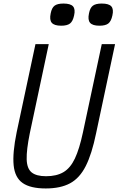

<svg xmlns="http://www.w3.org/2000/svg" viewBox="-20 -1049 669 1083"><path d="M238 14Q152 14 108 -16.5Q64 -47 57 -116.5Q50 -186 74 -303L180 -800H255L148 -297Q129 -203 130.5 -150.5Q132 -98 158.5 -76.5Q185 -55 240 -55Q299 -55 338 -78Q377 -101 402.5 -155Q428 -209 448 -303L554 -800H629L522 -297Q498 -180 463.5 -112Q429 -44 375 -15Q321 14 238 14ZM541 -904Q502 -904 488 -920.5Q474 -937 482 -974Q488 -1005 504 -1017Q520 -1029 554 -1029Q594 -1029 608 -1013Q622 -997 614 -962Q607 -929 591 -916.5Q575 -904 541 -904ZM325 -904Q286 -904 272 -920.5Q258 -937 266 -974Q272 -1005 288 -1017Q304 -1029 338 -1029Q378 -1029 392 -1013Q406 -997 398 -962Q391 -929 375 -916.5Q359 -904 325 -904Z"/></svg>

Font: Victor Mono
Style: Italic
Weight: 400
Italic angle: -12°
Monospace: yes
Designer: Rune Bjørnerås
Version: Version 1.561;gftools[0.9.30]